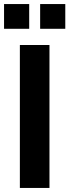

<svg xmlns="http://www.w3.org/2000/svg" viewBox="-32 -927 342 947"><path d="M66 0V-705H212V0ZM166 -785V-907H290V-785ZM-12 -785V-907H112V-785Z"/></svg>

Font: Nunito Sans 10pt Condensed ExtraBold
Style: Regular
Weight: 800
Width: 3
Designer: Vernon Adams
Foundry: Vernon Adams
Version: Version 3.101;gftools[0.9.27]